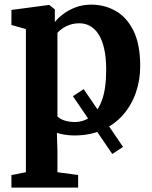

<svg xmlns="http://www.w3.org/2000/svg" viewBox="-20 -588 673 849"><path d="M476.5 93 302.5 -162.5 350 -194 524 61.5ZM30.5 241.5V186L94.5 173.5V-459.5L30.5 -477.5V-544L195.5 -566H198L222.5 -546.5V-490.5Q236.5 -508.5 260 -526.2Q283.5 -544 315 -555.8Q346.5 -567.5 383.5 -567.5Q442 -567.5 491.2 -539.8Q540.5 -512 570.2 -452Q600 -392 600 -295.5Q600 -234 580.8 -178.5Q561.5 -123 524.2 -80.2Q487 -37.5 432.8 -13.2Q378.5 11 308 11Q287.5 11 266 7.5Q244.5 4 231.5 -0.5L234 81V173.5L325.5 186V241.5ZM310.5 -48.5Q349 -48.5 380.5 -71.2Q412 -94 430.8 -144.8Q449.5 -195.5 449.5 -279.5Q449.5 -334 440.5 -373.2Q431.5 -412.5 415.2 -437.2Q399 -462 377.5 -473.5Q356 -485 331 -485Q309 -485 290 -478.8Q271 -472.5 256.8 -462.8Q242.5 -453 234 -443V-73.5Q241.5 -64 262.2 -56.2Q283 -48.5 310.5 -48.5Z"/></svg>

Font: Merriweather 24pt
Style: Bold
Weight: 700
Designer: Eben Sorkin
Foundry: Eben Sorkin
Version: Version 2.100